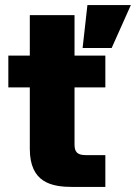

<svg xmlns="http://www.w3.org/2000/svg" viewBox="-20 -740 538 760"><path d="M98 -680V-520H13V-394H98V-151C98 -16 185 0 269 0H397V-126H320C284 -126 275 -140 275 -169V-394H397V-520H275V-680ZM307 -550H422L498 -720H326Z"/></svg>

Font: Aspekta 850
Style: Regular
Weight: 850
Designer: Ivo Dolenc
Version: Version 2.000